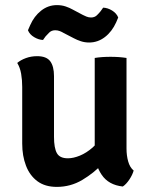

<svg xmlns="http://www.w3.org/2000/svg" viewBox="-20 -723 588 752"><path d="M475.5 -141Q475.5 -114 482 -90.8Q488.5 -67.5 503.5 -55Q499 -38.5 486.8 -20Q474.5 -1.5 461 7.5Q405 1.5 378 -38.8Q351 -79 351 -132.5V-496Q377.5 -500.5 413 -500.5Q447.5 -500.5 475.5 -496ZM67 -382.5Q67 -410 62.8 -434.2Q58.5 -458.5 47.5 -476.5Q61 -488 81.5 -495.5Q102 -503 125.5 -503Q162 -503 176.8 -483Q191.5 -463 191.5 -425V-187Q191.5 -143.5 202.8 -123.2Q214 -103 246 -103Q267.5 -103 293 -113.5Q318.5 -124 342.5 -145Q366.5 -166 382 -196V-82Q348 -45.5 302.2 -18.2Q256.5 9 202.5 9Q156.5 9 126.5 -13.2Q96.5 -35.5 81.8 -74Q67 -112.5 67 -160.5ZM228 -594.5Q223.5 -597.5 214.8 -601Q206 -604.5 196.5 -604.5Q182 -604.5 172.8 -595.5Q163.5 -586.5 158.5 -580.5L148.5 -566.5Q131.5 -567 113.8 -577.5Q96 -588 89.5 -604.5L98 -624Q113.5 -659.5 141 -681.2Q168.5 -703 203 -703Q222 -703 237.8 -697.5Q253.5 -692 263 -686.5L304.5 -664.5Q309.5 -662 318.2 -658.2Q327 -654.5 336.5 -654.5Q350.5 -654.5 359.5 -663.2Q368.5 -672 374 -679L384 -693Q401.5 -692.5 419 -681.8Q436.5 -671 443 -654.5L435 -635.5Q418.5 -599 390.8 -577.8Q363 -556.5 329 -556.5Q312 -556.5 296.8 -561.5Q281.5 -566.5 269.5 -573Z"/></svg>

Font: Signika Negative Light SemiBold
Style: Regular
Weight: 600
Version: Version 2.001